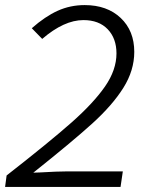

<svg xmlns="http://www.w3.org/2000/svg" viewBox="-32 -735 580 755"><path d="M426 -525Q426 -584 391.5 -620Q357 -656 296 -656Q220 -656 134 -582L93 -624Q145 -670 194.5 -692.5Q244 -715 301 -715Q389 -715 442.5 -664.5Q496 -614 496 -531Q496 -458 453 -389.5Q410 -321 330.5 -249Q251 -177 99 -56L127 -57Q195 -61 229 -61H451L442 0H-12L-6 -45Q163 -177 249.5 -253.5Q336 -330 381 -395Q426 -460 426 -525Z"/></svg>

Font: Nebula Sans Book
Style: Regular
Weight: 400
Italic angle: -9°
Designer: Paul D. Hunt for Adobe (as Source Sans)
Foundry: Nebula Entertainment & Broadcasting LLC
Version: Version 1.010